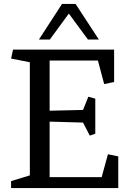

<svg xmlns="http://www.w3.org/2000/svg" viewBox="-20 -951 651 971"><path d="M525.9 -170.9 578.1 -160.2V0H36.1V-35.2L130.9 -64V-636.2L36.1 -654.8L45.9 -700.2H557.1V-536.1L506.8 -525.9L475.1 -645H231V-391.1L399.9 -395L426.8 -461.9L461.9 -452.1V-274.9L434.1 -265.1L399.9 -331.1L231 -335.9V-55.2H494.1ZM328.1 -882.3 231.9 -751H176.8L293 -930.2V-931.2H363.8L362.8 -930.2L480 -751H424.8Z"/></svg>

Font: Brawler
Style: Regular
Weight: 400
Version: Version 1.000